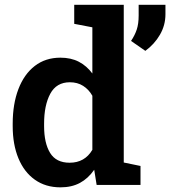

<svg xmlns="http://www.w3.org/2000/svg" viewBox="-20 -782 720 812"><path d="M235.8 10.3Q172.9 10.3 127.4 -22Q82 -54.2 57.9 -112.5Q33.7 -170.9 33.7 -248.5V-258.8Q33.7 -342.3 57.9 -405.3Q82 -468.3 127.2 -503.2Q172.4 -538.1 235.4 -538.1Q280.3 -538.1 313.5 -520.8Q346.7 -503.4 370.6 -471.2V-666.5L293.9 -681.2V-761.7H503.4V-94.7L574.2 -80.1V0H388.7L378.4 -64Q353 -27.3 318.1 -8.5Q283.2 10.3 235.8 10.3ZM274.4 -93.8Q338.4 -93.8 370.6 -148.4V-377Q355.5 -403.8 331.5 -418.9Q307.6 -434.1 275.4 -434.1Q218.8 -434.1 192.6 -385.5Q166.5 -336.9 166.5 -258.8V-248.5Q166.5 -176.8 191.9 -135.3Q217.3 -93.8 274.4 -93.8ZM594.7 -566.9 534.2 -608.9Q550.3 -632.8 558.3 -657Q566.4 -681.2 566.4 -716.3V-761.7H679.7V-721.7Q679.7 -675.3 656.5 -635.3Q633.3 -595.2 594.7 -566.9Z"/></svg>

Font: Roboto Slab SemiBold
Style: Regular
Weight: 600
Designer: Google
Version: Version 2.001; ttfautohint (v1.8.3)